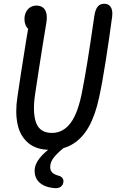

<svg xmlns="http://www.w3.org/2000/svg" viewBox="-20 -771 660 1002"><path d="M70.8 -264.2Q87 -376.3 116.3 -558.5Q125.2 -609.3 133.5 -660L146.8 -614.3Q127.3 -614.3 117.5 -631.8Q107.7 -649.3 107.7 -671.8Q107.7 -690.8 115.2 -706.8Q122.7 -722.8 136.9 -732.3Q151.2 -741.8 170.7 -741.8Q189.3 -741.8 202.7 -732.6Q216 -723.3 221.4 -703.8Q226.8 -684.2 222.2 -654.2Q216.7 -618.7 203 -536.8Q193.3 -476.5 184.2 -417.4Q175 -358.3 163.8 -283.8Q148.7 -184.5 168.2 -130.9Q187.8 -77.3 251.2 -77.3Q309.8 -77.3 349.1 -130.2Q388.3 -183 409.8 -299.3Q432.8 -415.5 465.5 -640.8L472 -686Q476.8 -719.3 489.1 -735.3Q501.3 -751.3 523.3 -751.3Q540.2 -751.3 550.4 -742.6Q560.7 -733.8 564.2 -718.7Q567.8 -703.5 565.3 -684.7Q550.7 -574 531.7 -453Q512.7 -332 496.8 -260.7Q477.8 -172.2 444.9 -112.1Q412 -52 361.7 -20.5Q311.3 11 242 11Q168.8 11 126.4 -25.8Q84 -62.5 71.3 -124.4Q58.7 -186.3 70.8 -264.2ZM160.7 120.7Q160.7 87.3 187.1 53.9Q213.5 20.5 272.2 -20L313.5 0Q278.5 28.3 260.2 51.9Q242 75.5 242 100.7Q242 118.5 251.9 128.7Q261.8 138.8 280.3 144.3L285 145.7Q299.7 149.3 306.4 159Q313.2 168.7 310.3 182.5Q306.8 197.5 294.9 205Q283 212.5 261.5 210.5Q228.2 207.2 205.6 195.2Q183 183.2 171.8 164.1Q160.7 145 160.7 120.7Z"/></svg>

Font: Monaspace Radon Var
Style: Regular
Weight: 400
Designer: Riley Cran and the Lettermatic Team
Version: Version 1.000 (Monaspace Radon Var)